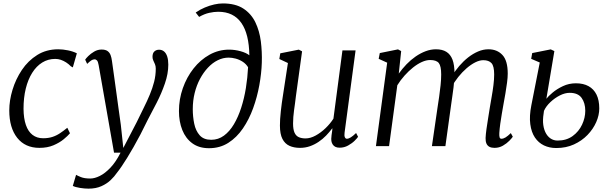

<svg xmlns="http://www.w3.org/2000/svg" viewBox="-20 -851 3549 1118"><path d="M209.5 10Q126.5 10 80.2 -48.5Q34 -107 34 -208Q34 -266 52.8 -328Q71.5 -390 107.5 -443.8Q143.5 -497.5 196.8 -530.8Q250 -564 319 -564Q345.5 -564 376 -557.8Q406.5 -551.5 427.5 -540.5L404 -458.5L392.5 -465Q380 -478 364.8 -487.8Q349.5 -497.5 333.8 -502.8Q318 -508 302 -508Q260 -508 226 -487Q192 -466 167.5 -427Q143 -388 130 -335Q117 -282 117 -217.5Q117.5 -161.5 130.8 -123.2Q144 -85 169.5 -65.5Q195 -46 231 -46Q261 -46 284.5 -53.5Q308 -61 329 -75Q350 -89 372 -107L387.5 -75Q375 -60 350.8 -40Q326.5 -20 291.2 -5Q256 10 209.5 10Z M554.5 -471.5Q551 -492 545 -498.8Q539 -505.5 530.5 -505.5Q521 -505.5 511.2 -499Q501.5 -492.5 487.5 -479L476 -503.5Q480 -510.5 494 -524.5Q508 -538.5 528.2 -550.5Q548.5 -562.5 571.5 -562.5Q593.5 -562.5 605.8 -554Q618 -545.5 623.8 -530.5Q629.5 -515.5 632 -495.5Q638.5 -449 645 -402.8Q651.5 -356.5 657.8 -310Q664 -263.5 670.5 -217.2Q677 -171 683.5 -124.5L698 10.5L776 -139.5Q797 -183.5 816.8 -222.8Q836.5 -262 852.2 -299.8Q868 -337.5 877.5 -374.8Q887 -412 887 -451.5Q887 -466.5 882.2 -477.5Q877.5 -488.5 872.8 -498.5Q868 -508.5 868 -520Q868 -541.5 879 -551.5Q890 -561.5 906 -561.5Q923.5 -561.5 935.5 -551.2Q947.5 -541 953.8 -521.5Q960 -502 960 -474.5Q960 -422 940.2 -364.8Q920.5 -307.5 892.5 -253Q864.5 -198.5 840 -152.5Q818.5 -108 797.8 -68.2Q777 -28.5 757.5 5.5Q738 39.5 720.8 67.5Q703.5 95.5 688.5 117.5Q673.5 139.5 661 155Q646.5 176.5 624.2 197.8Q602 219 570.2 233.2Q538.5 247.5 495 247.5Q473 247.5 446 243.2Q419 239 404 231.5L423 167Q431 172 451.2 180.2Q471.5 188.5 505.5 188.5Q531 188.5 561.2 173.5Q591.5 158.5 623 125.5Q654.5 92.5 682 38H644Z M1197 12Q1139 12 1100 -16.5Q1061 -45 1041.5 -94Q1022 -143 1022 -204.5Q1022 -273 1044.5 -337.2Q1067 -401.5 1107 -452.2Q1147 -503 1200.2 -532.5Q1253.5 -562 1314 -562Q1347 -562 1380.5 -552.8Q1414 -543.5 1432 -529Q1431 -590.5 1419.5 -637.8Q1408 -685 1385.5 -717.2Q1363 -749.5 1329.5 -766Q1296 -782.5 1250.5 -782.5Q1226.5 -782.5 1198.2 -776.2Q1170 -770 1139.5 -752.5L1119.5 -778Q1144.5 -795.5 1172.5 -807.2Q1200.5 -819 1227.5 -825Q1254.5 -831 1277.5 -831Q1351 -831 1396.8 -801.2Q1442.5 -771.5 1466.8 -721.5Q1491 -671.5 1498.8 -610.5Q1506.5 -549.5 1504.5 -486Q1502.5 -423.5 1490 -354.8Q1477.5 -286 1454 -221Q1430.5 -156 1394.5 -103.2Q1358.5 -50.5 1309.5 -19.2Q1260.5 12 1197 12ZM1210 -37Q1251 -37 1284 -61.2Q1317 -85.5 1342 -127.5Q1367 -169.5 1384.5 -223.8Q1402 -278 1411.8 -338.5Q1421.5 -399 1424.5 -459.5Q1412.5 -479 1393.2 -491.5Q1374 -504 1352.2 -509.8Q1330.5 -515.5 1311.5 -515.5Q1278.5 -515.5 1247.8 -500.2Q1217 -485 1190.8 -457Q1164.5 -429 1144.5 -391.5Q1124.5 -354 1113.5 -309.2Q1102.5 -264.5 1102.5 -215.5Q1102.5 -171.5 1111 -130.5Q1119.5 -89.5 1142.8 -63.2Q1166 -37 1210 -37Z M1727 10Q1691.5 10 1665.2 -2Q1639 -14 1624.5 -42.2Q1610 -70.5 1610 -120Q1610 -137 1611.2 -158.2Q1612.5 -179.5 1615.2 -203.5Q1618 -227.5 1621 -251Q1624 -274.5 1627.5 -294.5L1656.5 -484L1606.5 -507.5L1612 -540.5L1720 -562L1739 -552L1703 -290.5Q1700.5 -269.5 1697.8 -249Q1695 -228.5 1692.2 -208.8Q1689.5 -189 1688 -170Q1686.5 -151 1686.5 -132.5Q1686.5 -97 1695.2 -78Q1704 -59 1720.5 -52Q1737 -45 1759 -45Q1787.5 -45 1818 -61.8Q1848.5 -78.5 1875.8 -104.8Q1903 -131 1921.5 -160L1974 -557.5H2050.5L1986.5 -79Q1984 -61 1988 -52Q1992 -43 1999.5 -43Q2009.5 -43 2022.5 -51Q2035.5 -59 2053.5 -76.5L2065 -54.5Q2061 -47.5 2045.5 -32Q2030 -16.5 2007.2 -3.8Q1984.5 9 1957.5 9Q1930 9 1917.8 -9Q1905.5 -27 1910 -56Q1910 -57.5 1910.5 -62.8Q1911 -68 1912.2 -75Q1913.5 -82 1914.2 -89.2Q1915 -96.5 1915.5 -102.5L1914.5 -103.5Q1898.5 -82 1878.8 -61.5Q1859 -41 1835.2 -25Q1811.5 -9 1784.5 0.5Q1757.5 10 1727 10Z M2316 -553.5 2302 -422.5Q2322.5 -451 2347.2 -476.8Q2372 -502.5 2400.2 -522Q2428.5 -541.5 2458.5 -552.8Q2488.5 -564 2518.5 -564Q2555.5 -564 2579.2 -549.2Q2603 -534.5 2614.8 -503.8Q2626.5 -473 2626.5 -423.5Q2626.5 -419.5 2626 -414.8Q2625.5 -410 2625.2 -404.5Q2625 -399 2624 -393L2611 -407Q2630 -438.5 2654.2 -466.8Q2678.5 -495 2706.2 -516.8Q2734 -538.5 2763.8 -551.2Q2793.5 -564 2824.5 -564Q2874.5 -564 2905.5 -531Q2936.5 -498 2936.5 -422.5Q2936.5 -400 2932.5 -369.8Q2928.5 -339.5 2923 -307Q2917.5 -274.5 2912 -245.5Q2907.5 -219 2902.2 -189.2Q2897 -159.5 2893 -130.2Q2889 -101 2887.5 -77Q2886.5 -60.5 2889 -51.8Q2891.5 -43 2899.5 -43Q2911 -43 2923.8 -50.8Q2936.5 -58.5 2954.5 -76L2966 -55Q2961 -47 2946 -31.5Q2931 -16 2908.8 -3Q2886.5 10 2859.5 10Q2841.5 10 2829.8 3.8Q2818 -2.5 2812.5 -15.2Q2807 -28 2807.5 -47.5Q2808.5 -70 2812.8 -100.5Q2817 -131 2822.5 -163.8Q2828 -196.5 2832.5 -226.5Q2837 -254.5 2843 -287.8Q2849 -321 2853.2 -354.8Q2857.5 -388.5 2857.5 -417.5Q2857.5 -466 2842 -483.2Q2826.5 -500.5 2794 -500.5Q2772.5 -500.5 2747.5 -488Q2722.5 -475.5 2697 -453.5Q2671.5 -431.5 2648.5 -402.8Q2625.5 -374 2608 -341.5L2625.5 -390Q2624 -367.5 2620.8 -341.5Q2617.5 -315.5 2613.8 -290Q2610 -264.5 2607 -242L2573.5 0H2495L2527.5 -223.5Q2532 -252.5 2537 -286.8Q2542 -321 2545.5 -355Q2549 -389 2549 -417.5Q2549 -466.5 2535 -484Q2521 -501.5 2484.5 -501.5Q2462 -501.5 2436.5 -490Q2411 -478.5 2385.2 -458Q2359.5 -437.5 2335.8 -411Q2312 -384.5 2293.5 -354.5L2245.5 0H2169L2234.5 -486L2185 -508.5L2191.5 -542L2297.5 -563.5Z M3219 11Q3179.5 11 3147.5 -4.2Q3115.5 -19.5 3094.8 -50.2Q3074 -81 3067.8 -128Q3061.5 -175 3074 -238L3123 -487L3073 -508.5L3079 -542L3187 -563.5L3208 -553.5L3161.5 -276Q3172.5 -290.5 3197.8 -311.8Q3223 -333 3258 -349.5Q3293 -366 3333.5 -366Q3377 -366 3407.2 -349.2Q3437.5 -332.5 3453.5 -300Q3469.5 -267.5 3469.5 -219.5Q3469.5 -180.5 3451.8 -140Q3434 -99.5 3401 -65.2Q3368 -31 3322 -10Q3276 11 3219 11ZM3227 -32.5Q3278.5 -32.5 3314.5 -58.8Q3350.5 -85 3369.2 -125Q3388 -165 3388 -206Q3388 -251 3366.8 -280.8Q3345.5 -310.5 3297 -310.5Q3270 -310.5 3240.2 -295.5Q3210.5 -280.5 3185 -256.5Q3159.5 -232.5 3147.5 -205.5Q3144.5 -188 3143 -171.2Q3141.5 -154.5 3142 -139Q3144 -106 3155.2 -82Q3166.5 -58 3185 -45.2Q3203.5 -32.5 3227 -32.5Z"/></svg>

Font: Merriweather 28pt Light
Style: Italic
Weight: 300
Italic angle: -7.8°
Version: Version 2.101